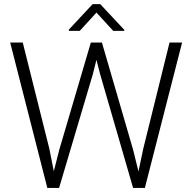

<svg xmlns="http://www.w3.org/2000/svg" viewBox="-20 -919 936 939"><path d="M221.2 -191.9 243.2 -81.5 270 -187 424.3 -710.9H478.5L630.9 -187L657.2 -80.6L680.7 -191.9L809.1 -710.9H870.6L688.5 0H630.9L469.7 -556.2L451.7 -626.5L434.1 -556.2L269 0H211.4L29.8 -710.9H91.3ZM587.9 -772.9V-768.1H533.7L451.7 -857.4L370.1 -768.1H316.9V-774.4L433.1 -898.9H470.2Z"/></svg>

Font: Roboto-Light
Style: Regular
Weight: 300
Designer: Google
Version: Version 2.137; 2017